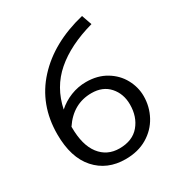

<svg xmlns="http://www.w3.org/2000/svg" viewBox="-169 -805 867 932"><g transform="rotate(-30 264.5 -339.0)"><path d="M493 -207Q493 -148 465.5 -97Q438 -46 386.5 -15.5Q335 15 265 15Q162 15 99.5 -55Q37 -125 37 -255Q37 -421 141.5 -535Q246 -649 428 -693L448 -636Q311 -598 229 -527Q147 -456 124 -344Q156 -373 197.5 -389.5Q239 -406 284 -406Q348 -406 395.5 -377.5Q443 -349 468 -303Q493 -257 493 -207ZM415 -205Q415 -265 379 -305.5Q343 -346 280 -346Q177 -346 115 -253V-250Q115 -150 155.5 -97.5Q196 -45 265 -45Q338 -45 376.5 -90.5Q415 -136 415 -205Z"/></g></svg>

Font: Martel Sans Light
Style: Regular
Weight: 300
Designer: Dan Reynolds and Mathieu Réguer
Foundry: Dan Reynolds and Mathieu Réguer
Version: Version 1.002; ttfautohint (v1.1) -l 5 -r 5 -G 72 -x 0 -D la